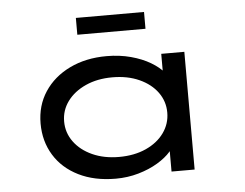

<svg xmlns="http://www.w3.org/2000/svg" viewBox="-51 -780 1087 853"><g transform="rotate(-5 492.0 -353.5)"><path d="M432 10Q337 10 266.5 -25Q196 -60 158 -122Q120 -184 120 -263Q120 -343 160.5 -404.5Q201 -466 273 -501Q345 -536 438 -536Q496 -536 546 -522.5Q596 -509 633 -487Q670 -465 690.5 -440Q711 -415 711 -391L681 -389V-525H784V0H681V-145L701 -137Q701 -114 679 -88.5Q657 -63 619.5 -40.5Q582 -18 533.5 -4Q485 10 432 10ZM455 -85Q523 -85 575 -108.5Q627 -132 656 -172.5Q685 -213 685 -263Q685 -313 656 -353Q627 -393 575 -416.5Q523 -440 455 -440Q388 -440 336 -416.5Q284 -393 254.5 -353Q225 -313 225 -263Q225 -213 254.5 -172.5Q284 -132 336 -108.5Q388 -85 455 -85ZM317 -642V-717H621V-642Z"/></g></svg>

Font: Lexend Zetta
Style: Regular
Weight: 400
Designer: Bonnie Shaver-Troup, Thomas Jockin
Foundry: Lexend
Version: Version 1.007